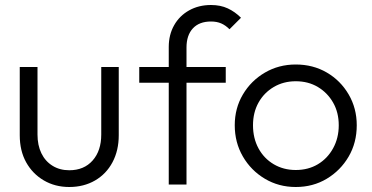

<svg xmlns="http://www.w3.org/2000/svg" viewBox="-20 -738 1487 768"><path d="M257 10Q200 10 155 -16.5Q110 -43 84.5 -89Q59 -135 59 -197V-470H130V-200Q130 -157 145.5 -125Q161 -93 190 -75Q219 -57 257 -57Q316 -57 350.5 -96Q385 -135 385 -200V-470H455V-197Q455 -136 430 -89Q405 -42 360 -16Q315 10 257 10Z M655 0V-550Q655 -599 676.5 -637Q698 -675 736.5 -696.5Q775 -718 824 -718Q862 -718 891 -704.5Q920 -691 944 -667L898 -621Q882 -637 864.5 -644.5Q847 -652 824 -652Q777 -652 751.5 -624.5Q726 -597 726 -548V0ZM537 -407V-470H883V-407Z M1163 10Q1095 10 1039.5 -23Q984 -56 951.5 -112Q919 -168 919 -237Q919 -305 951.5 -360Q984 -415 1039.5 -447.5Q1095 -480 1163 -480Q1232 -480 1287 -448Q1342 -416 1374.5 -360.5Q1407 -305 1407 -237Q1407 -167 1374.5 -111.5Q1342 -56 1287 -23Q1232 10 1163 10ZM1163 -58Q1213 -58 1251.5 -81Q1290 -104 1312.5 -145Q1335 -186 1335 -237Q1335 -288 1312.5 -327.5Q1290 -367 1251.5 -390Q1213 -413 1163 -413Q1114 -413 1075 -390Q1036 -367 1014 -327.5Q992 -288 992 -237Q992 -185 1014 -144.5Q1036 -104 1075 -81Q1114 -58 1163 -58Z"/></svg>

Font: Outfit-Light
Style: Regular
Weight: 300
Designer: Rodrigo Fuenzalida
Foundry: fragTYPE
Version: Version 1.000